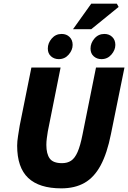

<svg xmlns="http://www.w3.org/2000/svg" viewBox="-20 -1020 702 1052"><path d="M316 12Q195 12 134.5 -45Q74 -102 74 -222Q74 -245 79 -276Q84 -307 88 -332L152 -650H312L242 -300Q239 -281 236.5 -262.5Q234 -244 234 -226Q234 -177 252.5 -151.5Q271 -126 320 -126Q349 -126 369.5 -139.5Q390 -153 405 -187Q420 -221 432 -282L506 -650H662L588 -286Q567 -180 531.5 -114Q496 -48 443 -18Q390 12 316 12ZM302 -696Q277 -696 259.5 -711.5Q242 -727 242 -754Q242 -784 263.5 -809Q285 -834 318 -834Q344 -834 361 -817.5Q378 -801 378 -774Q378 -746 356.5 -721Q335 -696 302 -696ZM536 -696Q511 -696 493.5 -711.5Q476 -727 476 -754Q476 -784 497.5 -809Q519 -834 552 -834Q578 -834 595 -817.5Q612 -801 612 -774Q612 -746 590.5 -721Q569 -696 536 -696ZM380 -860 480 -1000H620L630 -982L480 -860Z"/></svg>

Font: Source Sans 3 Black
Style: Italic
Weight: 900
Italic angle: -11°
Designer: Paul D. Hunt
Foundry: Adobe
Version: Version 3.052;hotconv 1.1.0;makeotfexe 2.6.0